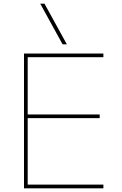

<svg xmlns="http://www.w3.org/2000/svg" viewBox="-20 -1020 663 1040"><path d="M110 0V-730H540V-710H130V-400H520V-380H130V-20H540V0ZM319 -780 198 -1000H221L342 -780Z"/></svg>

Font: M PLUS 2 Thin Thin
Style: Regular
Weight: 250
Version: Version 1.001